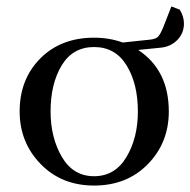

<svg xmlns="http://www.w3.org/2000/svg" viewBox="-20 -569 591 596"><path d="M41 -223Q41 -323 105 -387.5Q169 -452 272 -452Q320 -452 361 -437L446 -446Q464 -448 471 -455.5Q478 -463 487 -485L512 -549L538 -539Q551 -518 551 -496Q551 -466 530.5 -445Q510 -424 479 -421L409 -414Q504 -351 504 -223Q504 -126 439 -59.5Q374 7 272 7Q171 7 106 -60Q41 -127 41 -223ZM137 -223Q137 -142 172 -82Q207 -22 272 -22Q337 -22 372.5 -81.5Q408 -141 408 -223Q408 -309 373 -366Q338 -423 272 -423Q206 -423 171.5 -366Q137 -309 137 -223Z"/></svg>

Font: Dihjauti
Style: Bold
Weight: 700
Designer: T. Christopher White
Version: Version 3.0.0